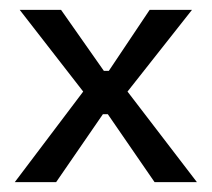

<svg xmlns="http://www.w3.org/2000/svg" viewBox="-20 -370 430 390"><path d="M380 0H294L199 -138H189L94 0H10L149 -184L20 -350H104L191 -226H201L284 -350H370L239 -184Z"/></svg>

Font: Iceland
Style: Regular
Weight: 400
Designer: Cyreal (www.cyreal.org)
Foundry: Cyreal (www.cyreal.org)
Version: Version 1.001